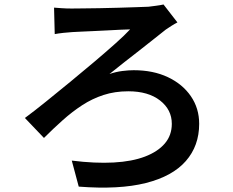

<svg xmlns="http://www.w3.org/2000/svg" viewBox="-20 -782 1040 856"><path d="M221 -748Q234 -747 254.5 -745.5Q275 -744 299 -744Q315 -744 348.5 -744.5Q382 -745 424 -745.5Q466 -746 509 -747.5Q552 -749 587.5 -750Q623 -751 642 -752Q658 -754 677 -756.5Q696 -759 709 -762L771 -682Q759 -676 744 -666.5Q729 -657 719 -650Q696 -632 666 -608Q636 -584 602 -557.5Q568 -531 534 -504.5Q500 -478 468 -452Q497 -462 525.5 -465.5Q554 -469 576 -469Q663 -469 728.5 -438Q794 -407 831 -353Q868 -299 868 -230Q868 -132 808.5 -64Q749 4 630 34Q511 64 331 50L300 -66Q404 -53 486.5 -57.5Q569 -62 626.5 -84Q684 -106 715 -142.5Q746 -179 746 -230Q746 -293 693.5 -334Q641 -375 552 -375Q492 -375 441.5 -358.5Q391 -342 346.5 -313Q302 -284 260 -246.5Q218 -209 176 -167L91 -256Q133 -287 185 -329Q237 -371 292.5 -416.5Q348 -462 400.5 -506.5Q453 -551 495 -588.5Q537 -626 560 -651Q544 -651 517.5 -649.5Q491 -648 459.5 -646.5Q428 -645 398 -643.5Q368 -642 343 -641Q318 -640 303 -639Q285 -638 262.5 -635.5Q240 -633 224 -630Z"/></svg>

Font: Noto Sans TC SemiBold
Style: Regular
Weight: 600
Designer: Ryoko NISHIZUKA  (kana, bopomofo & ideographs); Paul D. Hunt (Latin, Greek & Cyrillic); Sandoll Communications , Soo-you
Foundry: Adobe
Version: Version 2.004-H2;hotconv 1.0.118;makeotfexe 2.5.65603